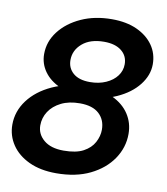

<svg xmlns="http://www.w3.org/2000/svg" viewBox="-82 -769 735 847"><g transform="rotate(10 286.0 -345.0)"><path d="M226 11Q155 11 104 -13Q53 -37 26 -77.5Q-1 -118 -1 -167Q-1 -227 36.5 -277Q74 -327 140.5 -357.5Q207 -388 294 -388Q363 -388 411.5 -365Q460 -342 485.5 -303Q511 -264 511 -215Q511 -154 476 -102.5Q441 -51 377.5 -20Q314 11 226 11ZM241 -93Q297 -93 329.5 -110.5Q362 -128 377 -156Q392 -184 392 -213Q392 -257 363 -284Q334 -311 277 -311Q228 -311 193 -293.5Q158 -276 139.5 -247.5Q121 -219 121 -185Q121 -146 152.5 -119.5Q184 -93 241 -93ZM290 -344Q226 -344 179.5 -364.5Q133 -385 108 -420Q83 -455 83 -498Q83 -554 118.5 -600Q154 -646 214.5 -673.5Q275 -701 352 -701Q417 -701 464 -679.5Q511 -658 537 -621Q563 -584 563 -536Q563 -487 528.5 -443Q494 -399 432.5 -371.5Q371 -344 290 -344ZM303 -411Q343 -411 374.5 -425Q406 -439 423.5 -462.5Q441 -486 441 -515Q441 -552 413 -574.5Q385 -597 335 -597Q273 -597 237.5 -566.5Q202 -536 202 -492Q202 -456 228 -433.5Q254 -411 303 -411Z"/></g></svg>

Font: Radio Canada Big Medium
Style: Italic
Weight: 500
Italic angle: -12°
Designer: Étienne Aubert Bonn
Foundry: Coppers and Brasses
Version: Version 1.001